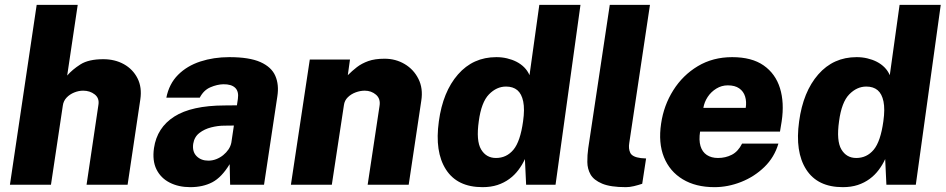

<svg xmlns="http://www.w3.org/2000/svg" viewBox="-20 -763 3906 793"><path d="M21 0 131.5 -743H301L257.5 -451Q278.5 -475.5 312.2 -497Q346 -518.5 406.5 -518.5Q454.5 -518.5 491.8 -497.8Q529 -477 548 -439.5Q567 -402 559.5 -352L507 0H337.5L386.5 -330Q391 -357.5 371.2 -373Q351.5 -388.5 323.5 -388.5Q305 -388.5 286.5 -381Q268 -373.5 255 -359.8Q242 -346 239.5 -327L190.5 0Z M766 10Q717.5 10 680.8 -8.8Q644 -27.5 626.2 -63.5Q608.5 -99.5 616 -151.5Q628.5 -236 699.8 -281.5Q771 -327 907.5 -327.5L958.5 -328L962.5 -354.5Q967 -385.5 951.2 -400.5Q935.5 -415.5 902.5 -415Q877 -414.5 849 -402.5Q821 -390.5 805 -359.5H667Q678.5 -417 715.5 -454Q752.5 -491 807.5 -509Q862.5 -527 927 -527Q1010 -527 1055.8 -506.5Q1101.5 -486 1117.2 -449.5Q1133 -413 1125.5 -365L1070.5 0H930.5L928.5 -85Q895.5 -30.5 856.8 -10.2Q818 10 766 10ZM840.5 -99.5Q857 -99.5 872.8 -105.5Q888.5 -111.5 901.8 -122.2Q915 -133 923.8 -146Q932.5 -159 935.5 -174L946 -244.5L905.5 -244Q880.5 -244 852.5 -237Q824.5 -230 803.5 -213.8Q782.5 -197.5 778 -169Q773.5 -136.5 792 -118Q810.5 -99.5 840.5 -99.5Z M1181.5 0 1259.5 -517H1425.5L1416.5 -452.5Q1434.5 -470.5 1454.2 -485.8Q1474 -501 1501.2 -510.8Q1528.5 -520.5 1568.5 -520.5Q1614 -520.5 1651.2 -498.5Q1688.5 -476.5 1708.2 -437.2Q1728 -398 1720 -347L1668 0H1498.5L1547.5 -325Q1552.5 -355 1533 -371.8Q1513.5 -388.5 1486.5 -388.5Q1468 -388.5 1449 -381.5Q1430 -374.5 1416.5 -361.2Q1403 -348 1400.5 -329L1350.5 0Z M1973 10Q1868.5 10 1821.8 -63Q1775 -136 1792.5 -261.5Q1809 -384 1871.5 -455.5Q1934 -527 2030 -527Q2053 -527 2074.2 -522Q2095.5 -517 2113.5 -507.8Q2131.5 -498.5 2145.2 -484.8Q2159 -471 2167 -452.5L2207.5 -743H2377.5L2274.5 0H2153L2148 -106Q2137 -82 2121 -60.8Q2105 -39.5 2083.5 -23.8Q2062 -8 2034.8 1Q2007.5 10 1973 10ZM2028.5 -110.5Q2072 -110.5 2100.5 -144.5Q2129 -178.5 2140.5 -262.5Q2147.5 -312 2141 -343.8Q2134.5 -375.5 2116.8 -390.5Q2099 -405.5 2070 -405.5Q2031 -405.5 1999.5 -373.2Q1968 -341 1957.5 -262.5Q1946 -181.5 1967 -146Q1988 -110.5 2028.5 -110.5Z M2565 10Q2501.5 10 2467 -4.5Q2432.5 -19 2419.2 -42.2Q2406 -65.5 2405.8 -94Q2405.5 -122.5 2409.5 -150.5L2498.5 -743H2664.5L2579 -172.5Q2575 -149 2583.2 -131.8Q2591.5 -114.5 2627 -110L2648.5 -108.5L2632.5 -4Q2616 1.5 2598.2 5.8Q2580.5 10 2565 10Z M2931 10Q2853.5 10 2799.8 -22.5Q2746 -55 2722.2 -114Q2698.5 -173 2710.5 -252.5Q2721.5 -328 2760.8 -390.2Q2800 -452.5 2862.2 -489.8Q2924.5 -527 3004 -527Q3085 -527 3134 -492.8Q3183 -458.5 3201.5 -398.8Q3220 -339 3208.5 -262L3201.5 -219.5H2871.5Q2866 -184 2873.2 -159.8Q2880.5 -135.5 2899.2 -123Q2918 -110.5 2945.5 -110.5Q2976.5 -110.5 3002.5 -123.8Q3028.5 -137 3045 -170H3195Q3178.5 -113.5 3137 -73.2Q3095.5 -33 3041 -11.5Q2986.5 10 2931 10ZM2885 -317.5H3060Q3064 -343 3057.5 -364.2Q3051 -385.5 3033.2 -398Q3015.5 -410.5 2986 -410.5Q2960.5 -410.5 2938.8 -397.2Q2917 -384 2903 -362.8Q2889 -341.5 2885 -317.5Z M3461 10Q3356.5 10 3309.8 -63Q3263 -136 3280.5 -261.5Q3297 -384 3359.5 -455.5Q3422 -527 3518 -527Q3541 -527 3562.2 -522Q3583.5 -517 3601.5 -507.8Q3619.5 -498.5 3633.2 -484.8Q3647 -471 3655 -452.5L3695.5 -743H3865.5L3762.5 0H3641L3636 -106Q3625 -82 3609 -60.8Q3593 -39.5 3571.5 -23.8Q3550 -8 3522.8 1Q3495.5 10 3461 10ZM3516.5 -110.5Q3560 -110.5 3588.5 -144.5Q3617 -178.5 3628.5 -262.5Q3635.5 -312 3629 -343.8Q3622.5 -375.5 3604.8 -390.5Q3587 -405.5 3558 -405.5Q3519 -405.5 3487.5 -373.2Q3456 -341 3445.5 -262.5Q3434 -181.5 3455 -146Q3476 -110.5 3516.5 -110.5Z"/></svg>

Font: Public Sans Thin ExtraBold
Style: Italic
Weight: 800
Italic angle: -8°
Version: Version 2.001